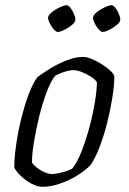

<svg xmlns="http://www.w3.org/2000/svg" viewBox="-20 -719 495 739"><path d="M143 0Q124 0 101.5 -12Q79 -24 60.5 -41.5Q42 -59 35 -74Q35 -111 42 -160.5Q49 -210 61.5 -261Q74 -312 90 -355Q106 -398 124 -422Q142 -436 172 -454.5Q202 -473 236 -486.5Q270 -500 300 -500Q313 -500 332 -492.5Q351 -485 370 -473Q389 -461 403 -448.5Q417 -436 420 -426Q420 -391 412.5 -343.5Q405 -296 392.5 -246.5Q380 -197 363.5 -153.5Q347 -110 328 -83Q306 -61 274.5 -42Q243 -23 208.5 -11.5Q174 0 143 0ZM180 -49Q188 -49 203.5 -52Q219 -55 234.5 -60Q250 -65 258 -70Q277 -93 294 -136.5Q311 -180 324.5 -230.5Q338 -281 345.5 -327.5Q353 -374 353 -402Q347 -413 330.5 -423.5Q314 -434 295.5 -441.5Q277 -449 264 -449Q235 -449 193 -428Q175 -406 159 -363Q143 -320 130.5 -269Q118 -218 110.5 -171Q103 -124 103 -93Q117 -74 140.5 -61.5Q164 -49 180 -49ZM375 -596Q369 -596 360 -606Q351 -616 344.5 -629Q338 -642 338 -651Q338 -660 352 -671.5Q366 -683 383.5 -691Q401 -699 409 -699Q416 -699 424 -689Q432 -679 437.5 -665.5Q443 -652 443 -643Q443 -634 429.5 -623Q416 -612 400 -604Q384 -596 375 -596ZM202 -596Q196 -596 187 -606Q178 -616 171.5 -629Q165 -642 165 -651Q165 -660 179 -671.5Q193 -683 210.5 -691Q228 -699 236 -699Q243 -699 251 -689Q259 -679 264.5 -665.5Q270 -652 270 -643Q270 -634 257 -623Q244 -612 227.5 -604Q211 -596 202 -596Z"/></svg>

Font: Texturina Thin
Style: Italic
Weight: 100
Italic angle: -11°
Designer: Guillermo Torres Carreño
Foundry: Omnibus-Type
Version: Version 1.002; ttfautohint (v1.8.3)